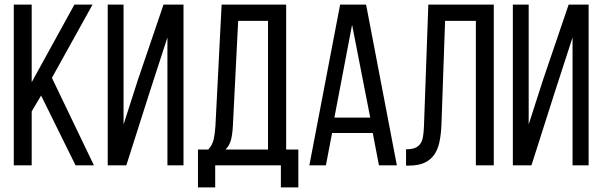

<svg xmlns="http://www.w3.org/2000/svg" viewBox="-20 -720 2622 836"><path d="M159 -304 309 0H389L206 -381L383 -700H304L118 -362V-700H40V0H118V-235Z M633 -323 709 -557V0H779V-700H692L580 -371L518 -178V-700H449V0H530Z M1203 96H1279V-69H1226V-700H945L918 -171C916.7 -149.7 914.2 -130.7 910.5 -114C906.8 -97.3 899 -82.3 887 -69H842V96H917V0H1203ZM994 -172 1017 -629H1147V-69H962C973.3 -80.3 981.2 -94 985.5 -110C989.8 -126 992.7 -146.7 994 -172Z M1426 -141H1603L1630 0H1708L1574 -700H1461L1327 0H1399ZM1436 -208 1513 -612 1592 -208Z M1918 -629H2052V0H2130V-700H1845L1826 -170C1825.3 -153.3 1824 -138.7 1822 -126C1820 -113.3 1816.2 -102.8 1810.5 -94.5C1804.8 -86.2 1797 -80 1787 -76C1777 -72 1764 -70 1748 -70V1H1761C1787.7 1 1809.8 -3 1827.5 -11C1845.2 -19 1859.3 -30.5 1870 -45.5C1880.7 -60.5 1888.3 -78.7 1893 -100C1897.7 -121.3 1900.7 -146 1902 -174Z M2397 -323 2473 -557V0H2543V-700H2456L2344 -371L2282 -178V-700H2213V0H2294Z"/></svg>

Font: Bebas Neue Regular two
Style: Regular2
Weight: 400
Designer: Ryoichi Tsunekawa & LGV (GE)
Foundry: Free Software Foundation, Inc.
Version: Version 1.003 August 13, 2016